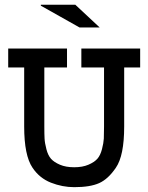

<svg xmlns="http://www.w3.org/2000/svg" viewBox="-20 -774 626 810"><path d="M14.6 -569.3H262.7V-489.3H167V-240.2Q167 -208 168 -189.5Q168.9 -170.9 175.8 -144.5Q182.6 -118.2 195.3 -104Q208 -89.8 232.9 -79.1Q257.8 -68.4 293 -68.4Q328.1 -68.4 353 -79.1Q377.9 -89.8 390.6 -104Q403.3 -118.2 410.2 -144.5Q417 -170.9 418 -189.5Q418.9 -208 418.9 -240.2V-489.3H323.2V-569.3H571.3V-489.3H503.9V-240.2Q503.9 -117.2 468.8 -66.4Q436.5 -18.6 398.4 -1.5Q360.4 15.6 293 15.6Q243.2 15.6 194.8 -3.4Q146.5 -22.5 117.2 -66.4Q82 -118.2 82 -240.2V-489.3H14.6ZM152.3 -750V-753.9H297.9L400.4 -658.2H315.4Z"/></svg>

Font: Thabit-Bold
Style: Bold
Weight: 700
Designer: Regenerated by Nadim Shaikli
Foundry: MAK Alagha
Version: 0.01